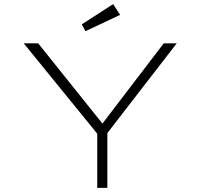

<svg xmlns="http://www.w3.org/2000/svg" viewBox="-20 -910 971 930"><path d="M451 0V-295L462 -249L95 -700H165L483 -303L469 -302L773 -700H836L488 -250L500 -303V0ZM394 -759 376 -792 528 -890 562 -838Z"/></svg>

Font: Lexend Zetta ExtraLight
Style: Regular
Weight: 250
Version: Version 1.007